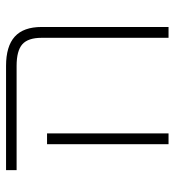

<svg xmlns="http://www.w3.org/2000/svg" viewBox="8 -572 566 622"><g transform="rotate(-90 291.0 -261.0)"><path d="M388.7 -490.2H50.8V-524.4H388.7Q452.1 -524.4 483.4 -496.1Q514.6 -467.8 514.6 -409.2V2H479.5V-409.2Q479.5 -453.1 458.5 -471.7Q437.5 -490.2 388.7 -490.2ZM134.8 -391.6H169.9V-24.4V2H134.8V-24.4Z"/></g></svg>

Font: Gen Shin Gothic ExtraLight
Style: Regular
Weight: 100
Designer: [Source Han Sans]
Ryoko NISHIZUKA  (kana & ideographs); Paul D. Hunt (Latin, Greek & Cyrillic); Wenlong ZHANG  (bopomofo
Version: Version 1.002.20150607